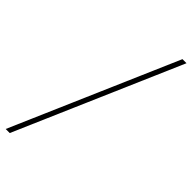

<svg xmlns="http://www.w3.org/2000/svg" viewBox="-358 -805 970 970"><g transform="rotate(45 127.5 -319.5)"><path d="M304 -760H333L-49 121H-78Z"/></g></svg>

Font: Noto Serif NarrowThin
Style: Italic
Weight: 250
Width: 4
Italic angle: -12°
Designer: Monotype Design Team
Foundry: Monotype Imaging Inc.
Version: Version 1.001